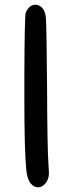

<svg xmlns="http://www.w3.org/2000/svg" viewBox="-20 -837 308 812"><path d="M83 -522Q84 -774 89 -784Q100 -808 115 -814Q121 -817 129 -817Q148 -817 161 -801Q172 -786 174 -762Q177 -727 179 -474Q180 -208 185 -141Q187 -113 187 -106Q187 -77 171 -60Q158 -45 141 -45Q123 -45 110 -61Q95 -79 91 -120Q83 -201 83 -419Z"/></svg>

Font: Chanighter Handwriting Cyr
Style: Regular
Weight: 400
Designer: Sin Chanighter
Version: Version 001.001